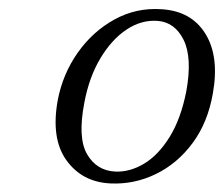

<svg xmlns="http://www.w3.org/2000/svg" viewBox="-20 -732 509 437"><path d="M347.5 -711Q415.5 -707 447.5 -655.2Q479.5 -603.5 464.5 -519.5Q453 -453 418.2 -406.2Q383.5 -359.5 334.5 -335.8Q285.5 -312 231.5 -314.5Q167 -317.5 131.2 -367.2Q95.5 -417 111.5 -504.5Q123 -564 157 -612.2Q191 -660.5 240.8 -687.8Q290.5 -715 347.5 -711ZM242.5 -341.5Q275 -340 307.5 -359.2Q340 -378.5 365.8 -419.8Q391.5 -461 404 -524Q418 -601 397.8 -641.5Q377.5 -682 338 -684.5Q302 -687 268.2 -664.8Q234.5 -642.5 208.8 -599.8Q183 -557 172 -498.5Q156.5 -418.5 178.2 -381Q200 -343.5 242.5 -341.5Z"/></svg>

Font: Fraunces 72pt S050 Light
Style: Italic
Weight: 300
Italic angle: -16°
Version: Version 1.000; ttfautohint (v1.8.3)